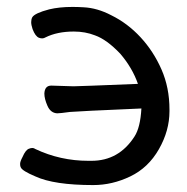

<svg xmlns="http://www.w3.org/2000/svg" viewBox="-20 -511 540 554"><path d="M193 -420Q145 -420 111 -403Q103 -398 92.5 -402Q82 -406 74 -427Q70 -439 70 -447Q70 -455 73 -461Q80 -473 122 -484Q151 -491 189 -491Q205 -491 221 -490Q261 -488 301 -467Q348 -444 385.5 -403.5Q423 -363 446 -310.5Q469 -258 469 -195Q469 -193 469 -190Q469 -134 438.5 -80.5Q408 -27 356 -2Q304 23 249 23Q136 23 82 -2Q44 -18 40 -28Q38 -31 38 -38Q38 -45 45 -58Q54 -79 64 -82Q69 -84 73.5 -84Q78 -84 82 -81Q154 -47 235 -47Q239 -47 244 -47Q323 -47 368 -117Q385 -143 388 -198Q203 -190 182 -188Q153 -184 145 -184Q126 -185 117 -205.5Q108 -226 108 -241Q109 -264 128 -264L192 -262Q206 -262 378 -269Q362 -315 327 -356Q288 -397 254 -409Q226 -420 193 -420Z"/></svg>

Font: Moon Stars Kai HW
Style: Bold
Weight: 700
Designer: GuiWonder
Version: Version 1.101